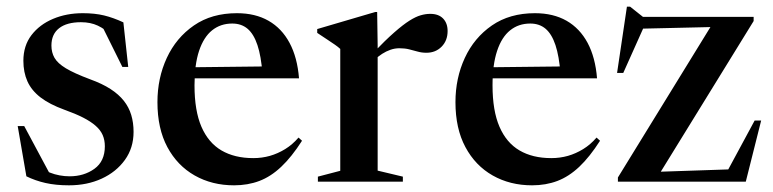

<svg xmlns="http://www.w3.org/2000/svg" viewBox="-20 -544 2314 575"><path d="M228 -504.5Q263.5 -504.5 291.5 -497.8Q319.5 -491 349.5 -477L364 -343.5H346.5L280.5 -476.5L320.5 -432.5Q295 -457 273 -467.2Q251 -477.5 222.5 -477.5Q180 -477.5 157 -459.5Q134 -441.5 134 -407.5Q134 -387 143.2 -370.8Q152.5 -354.5 177.2 -339.5Q202 -324.5 250 -306.5Q286 -293.5 310.8 -277.5Q335.5 -261.5 350.8 -242.2Q366 -223 373 -199.8Q380 -176.5 380 -149Q380 -101 354 -65Q328 -29 284.5 -9Q241 11 186.5 11Q147 11 116.2 4Q85.5 -3 59 -16L33 -166.5H52.5L135 -12.5L100.5 -42.5Q115 -33 129.2 -27.2Q143.5 -21.5 158.5 -18.8Q173.5 -16 188.5 -16Q231.5 -16 262.8 -38.5Q294 -61 294 -106Q294 -124.5 287.5 -139.5Q281 -154.5 266.5 -167.2Q252 -180 229 -191.8Q206 -203.5 172.5 -215.5Q128.5 -231.5 101.5 -252.2Q74.5 -273 62.2 -300.2Q50 -327.5 50 -362Q50 -407 74.2 -438.8Q98.5 -470.5 138.8 -487.5Q179 -504.5 228 -504.5Z M689.5 -504.5Q744.5 -504.5 784.2 -481.8Q824 -459 847.2 -415.5Q870.5 -372 875.5 -309.5H547.5V-342.5L816 -345.5L766 -323.5Q762 -376 751 -409Q740 -442 721.5 -457.8Q703 -473.5 675.5 -473.5Q640.5 -473.5 615.2 -453.2Q590 -433 576.2 -391.8Q562.5 -350.5 562.5 -288.5Q562.5 -212.5 583.2 -164.5Q604 -116.5 643.2 -93.5Q682.5 -70.5 738.5 -70.5Q764.5 -70.5 788.2 -77.2Q812 -84 834 -97.5Q856 -111 874 -132L884.5 -122.5Q853.5 -74 822.2 -44.5Q791 -15 756.5 -2Q722 11 681 11Q615 11 563 -18.5Q511 -48 481.2 -103.5Q451.5 -159 451.5 -238Q451.5 -310 479.5 -370.5Q507.5 -431 560.8 -467.8Q614 -504.5 689.5 -504.5Z M1268.5 -502.5Q1293.5 -502.5 1307 -488.5Q1320.5 -474.5 1320.5 -451Q1320.5 -422.5 1302.5 -404.2Q1284.5 -386 1257 -386Q1243 -386 1230.8 -389.5Q1218.5 -393 1205.5 -396.2Q1192.5 -399.5 1176 -399.5Q1162.5 -399.5 1149.5 -395Q1136.5 -390.5 1124.5 -382.8Q1112.5 -375 1100.5 -364L1098 -386Q1134.5 -424 1160.8 -447Q1187 -470 1206 -482Q1225 -494 1239.8 -498.2Q1254.5 -502.5 1268.5 -502.5ZM1111 -409V-33L1186.5 -15V0H932V-15L999 -32.5V-397.5Q992.5 -403.5 983.5 -409.8Q974.5 -416 961.2 -424.8Q948 -433.5 930 -445.5V-457L1103.5 -508H1109.5Z M1582 -504.5Q1637 -504.5 1676.8 -481.8Q1716.5 -459 1739.8 -415.5Q1763 -372 1768 -309.5H1440V-342.5L1708.5 -345.5L1658.5 -323.5Q1654.5 -376 1643.5 -409Q1632.5 -442 1614 -457.8Q1595.5 -473.5 1568 -473.5Q1533 -473.5 1507.8 -453.2Q1482.5 -433 1468.8 -391.8Q1455 -350.5 1455 -288.5Q1455 -212.5 1475.8 -164.5Q1496.5 -116.5 1535.8 -93.5Q1575 -70.5 1631 -70.5Q1657 -70.5 1680.8 -77.2Q1704.5 -84 1726.5 -97.5Q1748.5 -111 1766.5 -132L1777 -122.5Q1746 -74 1714.8 -44.5Q1683.5 -15 1649 -2Q1614.5 11 1573.5 11Q1507.5 11 1455.5 -18.5Q1403.5 -48 1373.8 -103.5Q1344 -159 1344 -238Q1344 -310 1372 -370.5Q1400 -431 1453.2 -467.8Q1506.5 -504.5 1582 -504.5Z M1830.5 0V-12.5L2120.5 -484L2154.5 -464L1872 -457.5L1915 -478.5L1846.5 -325.5H1828L1857.5 -524H1867L1905.5 -493.5H2237V-481L1945.5 -8L1904.5 -28L2186.5 -37.5L2148 -12.5L2240 -183H2259.5L2213.5 0Z"/></svg>

Font: Newsreader 60pt Medium
Style: Regular
Weight: 500
Designer: Hugues Gentile
Foundry: Production Type
Version: Version 1.003